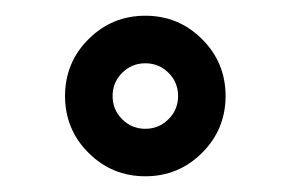

<svg xmlns="http://www.w3.org/2000/svg" viewBox="-20 -321 368 243"><path d="M122.5 -199.5Q122.5 -216.7 134.6 -228.8Q146.7 -240.9 163.9 -240.9Q181.2 -240.9 193.3 -228.8Q205.4 -216.7 205.4 -199.5Q205.4 -182.3 193.3 -170.2Q181.2 -158 163.9 -158Q146.7 -158 134.6 -170.1Q122.5 -182.2 122.5 -199.5ZM62.3 -199.5Q62.3 -157.3 92 -127.6Q121.7 -97.9 163.9 -97.9Q206.1 -97.9 235.8 -127.6Q265.5 -157.3 265.5 -199.5Q265.5 -241.7 235.8 -271.4Q206.1 -301.1 163.9 -301.1Q121.7 -301.1 92 -271.4Q62.3 -241.7 62.3 -199.5Z"/></svg>

Font: Parastoo
Style: Regular
Weight: 400
Foundry: Saber Rastikerdar (saber.rastikerdar@gmail.com)
Version: Version 3.000